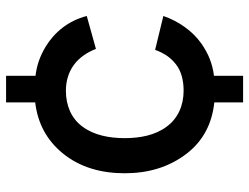

<svg xmlns="http://www.w3.org/2000/svg" viewBox="-114 -676 820 632"><g transform="rotate(-90 296.0 -360.0)"><path d="M400 -190.6C376 -171.9 343.8 -165.6 313.5 -165.6C264.6 -165.6 221.9 -184.4 194.8 -221.9C166.7 -259.4 157.3 -309.4 157.3 -359.4C157.3 -409.4 166.7 -460.4 194.8 -497.9C221.9 -535.4 264.6 -553.1 313.5 -553.1C343.8 -553.1 374 -544.8 397.9 -527.1C422.9 -509.4 440.6 -481.3 451 -454.2L559.4 -484.4C543.8 -544.8 506.3 -590.6 458.3 -619.8C427.1 -638.5 396.9 -649 362.5 -653.1V-750H275V-654.2C206.3 -645.8 151 -616.7 107.3 -563.5C60.4 -506.3 41.7 -435.4 41.7 -359.4C41.7 -284.4 60.4 -214.6 107.3 -154.2C149 -101 205.2 -71.9 275 -64.6V30.2H362.5V-65.6C402.1 -70.8 434.4 -83.3 468.8 -107.3C510.4 -136.5 542.7 -183.3 559.4 -232.3L447.9 -259.4C437.5 -231.3 424 -209.4 400 -190.6Z"/></g></svg>

Font: Manrope Semibold
Style: Regular
Weight: 600
Width: 4
Designer: Michael Sharanda
Foundry: Michael Sharanda
Version: Version 2.000;PS 002.000;hotconv 1.0.88;makeotf.lib2.5.64775